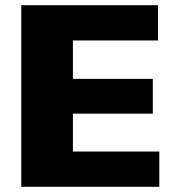

<svg xmlns="http://www.w3.org/2000/svg" viewBox="-20 -720 669 740"><path d="M217 -136H594V0H62V-700H589V-564H217L261 -669V-344L217 -416H569V-282H217L261 -354V-31Z"/></svg>

Font: Pathway Extreme ExtraBold
Style: Regular
Weight: 800
Designer: Eduardo Rodriguez Tunni
Foundry: Eduardo Rodriguez Tunni
Version: Version 1.001;gftools[0.9.26]